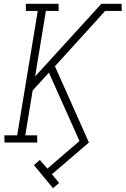

<svg xmlns="http://www.w3.org/2000/svg" viewBox="-20 -755 665 1017"><path d="M261 242 160 120 191 92 231 138 401 -8 239 -370 153 -276 114 -38H177V0H4L3 -38H71L180 -697H117V-735H290L291 -697H223L166 -350L517 -735H624L625 -697H537L271 -404L451 0L255 168L293 214Z"/></svg>

Font: Iosevka Etoile Extralight
Style: Italic
Weight: 200
Italic angle: -9°
Designer: Belleve Invis
Foundry: Belleve Invis
Version: Version 22.1.2; ttfautohint (v1.8.4)